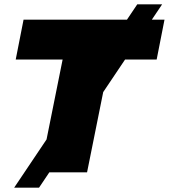

<svg xmlns="http://www.w3.org/2000/svg" viewBox="-20 -790 774 880"><path d="M45 70 609 -770H723L159 70ZM163 0 267 -517H52L88 -700H734L698 -517H483L379 0Z"/></svg>

Font: Montserrat Thin Black
Style: Italic
Weight: 900
Italic angle: -11.3°
Version: Version 9.000